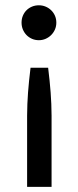

<svg xmlns="http://www.w3.org/2000/svg" viewBox="-20 -536 296 726"><path d="M82.5 170.5V-99Q82.5 -121.5 83.5 -143Q84.5 -164.5 86 -186.2Q87.5 -208 90 -231.2Q92.5 -254.5 95.5 -280H162Q165 -254.5 167.5 -231.2Q170 -208 171.5 -186.2Q173 -164.5 174 -143Q175 -121.5 175 -99V170.5ZM61.5 -450.5Q61.5 -464.5 66.5 -476.5Q71.5 -488.5 80.2 -497.2Q89 -506 101 -511Q113 -516 127 -516Q140.5 -516 152.5 -511Q164.5 -506 173.5 -497.2Q182.5 -488.5 187.8 -476.5Q193 -464.5 193 -450.5Q193 -436.5 187.8 -424.5Q182.5 -412.5 173.5 -403.5Q164.5 -394.5 152.5 -389.2Q140.5 -384 127 -384Q113 -384 101 -389.2Q89 -394.5 80.2 -403.5Q71.5 -412.5 66.5 -424.5Q61.5 -436.5 61.5 -450.5Z"/></svg>

Font: Lato 2
Style: Regular
Weight: 500
Designer: Lukasz Dziedzic with Adam Twardoch and Botio Nikoltchev
Foundry: tyPoland Lukasz Dziedzic
Version: Version 2.015; 2015-08-06; http://www.latofonts.com/